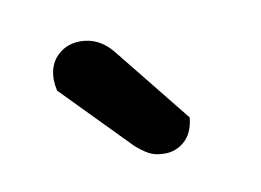

<svg xmlns="http://www.w3.org/2000/svg" viewBox="-37 -749 375 276"><g transform="rotate(-10 151.0 -611.0)"><path d="M48 -637Q46 -647 46 -653Q46 -675 59.5 -688Q73 -701 93 -701Q120 -701 139 -678L229 -566Q227 -544 214.5 -532.5Q202 -521 185 -521Q171 -521 162 -526Q153 -531 143 -540Z"/></g></svg>

Font: Baloo Bhai 2 Medium
Style: Regular
Weight: 500
Designer: Supriya Tembe, Noopur Datye and Ek Type
Foundry: Ek Type
Version: Version 1.640;PS 1.000;hotconv 16.6.51;makeotf.lib2.5.65220;